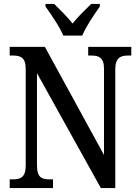

<svg xmlns="http://www.w3.org/2000/svg" viewBox="-20 -951 704 971"><path d="M300 -771H396C414 -816 458 -880 485 -918V-931H441C412 -902 373 -866 347 -832C321 -866 283 -902 254 -931H210V-918C237 -880 282 -816 300 -771ZM29 0H248V-44H230C192 -44 167 -53 167 -114V-581L490 0H563V-600C563 -659 590 -670 626 -670H644V-714H426V-670H443C479 -670 506 -660 506 -604V-167L207 -714H29V-670H47C82 -670 110 -661 110 -604V-114C110 -53 83 -44 44 -44H29Z"/></svg>

Font: Noto Serif Hebrew Condensed Medium
Style: Regular
Weight: 500
Width: 3
Designer: Monotype Design Team
Foundry: Monotype Imaging Inc.
Version: Version 2.004